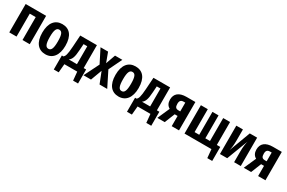

<svg xmlns="http://www.w3.org/2000/svg" viewBox="134 -1868 4961 3323"><g transform="rotate(30 2614.5 -206.5)"><path d="M319 0H464V-567H55V0H200V-458H319Z M782 -584C639 -584 551 -480 551 -284C551 -86 640 17 782 17C926 17 1013 -93 1013 -284C1013 -487 925 -584 782 -584ZM782 -474C836 -474 862 -427 862 -284C862 -141 836 -92 782 -92C729 -92 702 -140 702 -284C702 -426 729 -474 782 -474Z M1479 -109V-567H1146L1131 -337C1120 -166 1102 -135 1076 -109H1043V171H1141L1156 0H1413L1429 171H1528V-109ZM1344 -109H1181C1232 -147 1253 -201 1262 -346L1270 -467H1344Z M1860 -304 1987 -567H1841L1773 -376L1702 -567H1551L1687 -299L1538 0H1688L1771 -223L1859 0H2012Z M2245 -584C2102 -584 2014 -480 2014 -284C2014 -86 2103 17 2245 17C2389 17 2476 -93 2476 -284C2476 -487 2388 -584 2245 -584ZM2245 -474C2299 -474 2325 -427 2325 -284C2325 -141 2299 -92 2245 -92C2192 -92 2165 -140 2165 -284C2165 -426 2192 -474 2245 -474Z M2942 -109V-567H2609L2594 -337C2583 -166 2565 -135 2539 -109H2506V171H2604L2619 0H2876L2892 171H2991V-109ZM2807 -109H2644C2695 -147 2716 -201 2725 -346L2733 -467H2807Z M3271 -567C3122 -567 3045 -502 3045 -384C3045 -317 3071 -270 3121 -242L3014 0H3161L3243 -204H3301V0H3447V-567ZM3266 -295C3213 -295 3192 -320 3192 -384C3192 -446 3216 -470 3269 -470H3301V-295Z M4140 -109V-567H4003V-109H3910V-567H3788V-109H3695V-567H3557V0H4095L4111 171H4209V-109Z M4681 -567H4534L4376 -144C4388 -194 4397 -255 4397 -347V-567H4265V0H4410L4571 -423C4559 -372 4548 -312 4548 -219V0H4681Z M4998 -567C4849 -567 4772 -502 4772 -384C4772 -317 4798 -270 4848 -242L4741 0H4888L4970 -204H5028V0H5174V-567ZM4993 -295C4940 -295 4919 -320 4919 -384C4919 -446 4943 -470 4996 -470H5028V-295Z"/></g></svg>

Font: Glow Sans TC Compressed
Style: Bold
Weight: 700
Width: 2
Designer: Ryoko NISHIZUKA (kana, bopomofo & ideographs); Paul D. Hunt (Latin, Greek & Cyrillic); Sandoll Communications, Soo-young
Version: Version 0.93